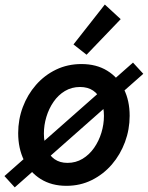

<svg xmlns="http://www.w3.org/2000/svg" viewBox="-43 -811 652 846"><path d="M22 14.6 -23.4 -35.2 543 -535.2 588.4 -485.8ZM249.5 7.8Q184.1 7.8 136.2 -22.2Q88.4 -52.2 62.7 -104.7Q37.1 -157.2 37.1 -224.6Q37.1 -284.7 57.6 -339.4Q78.1 -394 115.5 -436.8Q152.8 -479.5 203.9 -504.2Q254.9 -528.8 315.9 -528.8Q381.8 -528.8 429.4 -499.5Q477.1 -470.2 502.7 -418.9Q528.3 -367.7 528.3 -300.8Q528.3 -240.7 507.8 -185.3Q487.3 -129.9 450 -86.4Q412.6 -43 361.6 -17.6Q310.5 7.8 249.5 7.8ZM254.4 -93.3Q291 -93.3 320.8 -111.3Q350.6 -129.4 371.6 -159.4Q392.6 -189.5 403.8 -226.3Q415 -263.2 415 -300.3Q415 -338.4 402.8 -367.2Q390.6 -396 367.2 -411.9Q343.8 -427.7 309.6 -427.7Q272.5 -427.7 242.9 -409.9Q213.4 -392.1 192.9 -362.3Q172.4 -332.5 161.4 -296.1Q150.4 -259.8 150.4 -222.2Q150.4 -184.1 162.4 -155Q174.3 -126 197.5 -109.6Q220.7 -93.3 254.4 -93.3ZM338.4 -569.8 280.8 -615.2 418.9 -791 488.8 -726.6Z"/></svg>

Font: Reddit Sans SemiBold
Style: Italic
Weight: 600
Italic angle: -11.25°
Designer: Stephen Hutchings
Version: Version 1.013